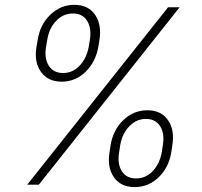

<svg xmlns="http://www.w3.org/2000/svg" viewBox="-20 -757 826 787"><path d="M129.6 -565.7 134.6 -593.8Q144.2 -656.2 186.4 -696.7Q228.7 -737.2 284.4 -737.2Q341.6 -737.2 369.5 -696.7Q397.4 -656.2 387.8 -593.8L383.2 -565.7Q372.5 -503.6 331 -462.9Q289.4 -422.2 232.6 -422.2Q176.1 -422.2 147.5 -462.9Q119 -503.6 129.6 -565.7ZM429 -133.5 433.2 -161.6Q443.5 -224.1 485.4 -264.6Q527.3 -305 584.2 -305Q640.6 -305 668.7 -264.6Q696.7 -224.1 686.4 -161.6L682.2 -133.5Q672.2 -71 630.5 -30.5Q588.8 9.9 531.6 9.9Q475.1 9.9 446.9 -30.5Q418.7 -71 429 -133.5ZM472.7 -161.6 468.4 -133.5Q460.2 -86.3 478.9 -55.9Q497.5 -25.6 538 -25.6Q577.4 -25.6 606.2 -55.9Q634.9 -86.3 643.1 -133.5L647.4 -161.6Q655.5 -208.8 636.7 -239.2Q617.9 -269.5 578.1 -269.5Q538.7 -269.5 509.8 -239.2Q480.8 -208.8 472.7 -161.6ZM173.7 -593.8 169 -565.7Q160.5 -518.5 179.7 -488.1Q198.9 -457.7 238.6 -457.7Q278.1 -457.7 306.6 -488.1Q335.2 -518.5 343.8 -565.7L348.4 -593.8Q355.8 -641 337.4 -671.3Q318.9 -701.7 278.4 -701.7Q239 -701.7 210 -671.3Q181.1 -641 173.7 -593.8ZM91.6 0 669 -727.3H716.3L139.2 0Z"/></svg>

Font: Inter Extra Light  BETA
Style: Italic
Weight: 200
Italic angle: 9.39999°
Designer: Rasmus Andersson
Foundry: rsms
Version: Version 3.011;git-f93a4a705